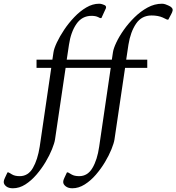

<svg xmlns="http://www.w3.org/2000/svg" viewBox="-146 -770 946 1030"><path d="M-77 240Q-100 240 -113 229.5Q-126 219 -126 206Q-126 197 -120 185L-106 155H-100L-81 166Q-66 175 -40 175Q5 175 30.5 131Q56 87 67 17L129 -406H50V-450H135L141 -490Q144 -510 159 -542Q174 -574 198 -610Q222 -646 252.5 -678Q283 -710 317 -730Q351 -750 386 -750Q394 -750 402 -747.5Q410 -745 414 -743Q423 -739 423 -731Q423 -726 420 -721Q417 -716 414 -708L398 -673H391L381 -678Q367 -685 345 -685Q294 -685 264 -641.5Q234 -598 224 -530L212 -450H454L460 -490Q463 -510 478 -542Q493 -574 518 -609.5Q543 -645 575.5 -677Q608 -709 645.5 -729.5Q683 -750 723 -750Q732 -750 741 -747Q750 -744 756 -741Q783 -730 780 -713Q778 -704 773 -695L757 -665H750L727 -676Q702 -687 667 -687Q614 -687 584 -643Q554 -599 543 -530L531 -450H644V-406H525L468 -21Q465 -2 452 30.5Q439 63 417.5 99Q396 135 368.5 167Q341 199 308.5 219.5Q276 240 242 240Q220 240 206.5 229.5Q193 219 193 206Q193 197 199 185L213 155H219L238 166Q253 175 279 175Q324 175 350 131Q376 87 386 17L448 -406H206L149 -21Q146 -2 133 30.5Q120 63 98.5 99Q77 135 49.5 167Q22 199 -10 219.5Q-42 240 -77 240Z"/></svg>

Font: Spectral
Style: Italic
Weight: 400
Italic angle: -10°
Designer: Jean-Baptiste Levee
Foundry: Production Type
Version: Version 2.001